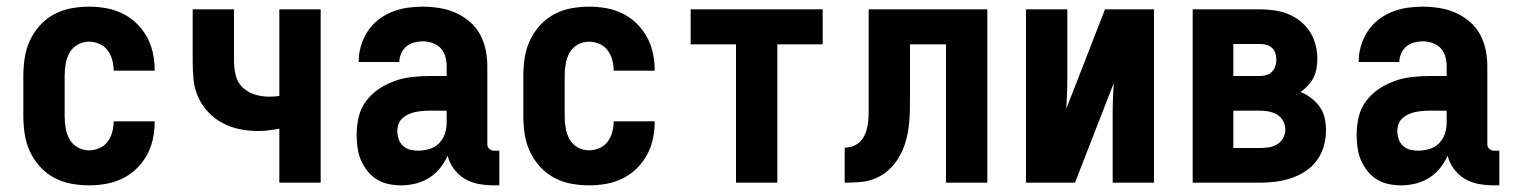

<svg xmlns="http://www.w3.org/2000/svg" viewBox="-20 -548 4540 576"><path d="M247 8Q220 8 193 3Q166 -2 142 -15Q118 -28 99.5 -48.5Q81 -69 69.5 -94Q58 -119 54 -146Q50 -173 50 -200V-320Q50 -347 54 -374Q58 -401 69.5 -426Q81 -451 99.5 -471.5Q118 -492 142 -505Q166 -518 193 -523Q220 -528 247 -528Q273 -528 298.5 -523.5Q324 -519 347.5 -507.5Q371 -496 389.5 -478Q408 -460 420.5 -437.5Q433 -415 438.5 -389.5Q444 -364 444 -338V-336H321V-337Q321 -353 316.5 -369Q312 -385 302.5 -397.5Q293 -410 278 -416.5Q263 -423 247 -423Q229 -423 213 -414Q197 -405 188.5 -389.5Q180 -374 177 -356Q174 -338 174 -320V-200Q174 -182 177 -164Q180 -146 188.5 -130.5Q197 -115 213 -106Q229 -97 247 -97Q263 -97 278 -103.5Q293 -110 302.5 -122.5Q312 -135 316.5 -151Q321 -167 321 -183V-184H444V-182Q444 -156 438.5 -130.5Q433 -105 420.5 -82.5Q408 -60 389.5 -42Q371 -24 347.5 -12.5Q324 -1 298.5 3.5Q273 8 247 8Z M818 0V-162Q802 -159 786 -157Q770 -155 754 -155Q726 -155 699 -160.5Q672 -166 647.5 -179Q623 -192 604 -212.5Q585 -233 574 -258Q563 -283 560.5 -310.5Q558 -338 558 -366V-520H682V-366Q682 -344 687 -322.5Q692 -301 707.5 -286Q723 -271 744 -264.5Q765 -258 787 -258Q795 -258 803 -258.5Q811 -259 818 -260V-520H942V0Z M1184 8Q1164 8 1145 4Q1126 0 1110 -10Q1094 -20 1082 -35.5Q1070 -51 1062.5 -68.5Q1055 -86 1052.5 -105.5Q1050 -125 1050 -144Q1050 -170 1056 -196.5Q1062 -223 1078 -244.5Q1094 -266 1116.5 -281Q1139 -296 1164 -305Q1189 -314 1216 -317Q1243 -320 1269 -320H1320V-349Q1320 -364 1316 -378.5Q1312 -393 1302 -403.5Q1292 -414 1277.5 -419Q1263 -424 1248 -424Q1235 -424 1222 -420.5Q1209 -417 1199 -408.5Q1189 -400 1183.5 -387.5Q1178 -375 1178 -362H1056Q1056 -386 1062.5 -409Q1069 -432 1082 -452.5Q1095 -473 1114 -488Q1133 -503 1155 -512Q1177 -521 1200.5 -524.5Q1224 -528 1248 -528Q1273 -528 1298 -524Q1323 -520 1346 -510Q1369 -500 1388.5 -483.5Q1408 -467 1420 -445Q1432 -423 1437 -398.5Q1442 -374 1442 -349V-115Q1442 -107 1448 -101.5Q1454 -96 1461 -96H1478V8H1461Q1439 8 1416.5 4Q1394 0 1374.5 -11.5Q1355 -23 1341.5 -41.5Q1328 -60 1323 -81Q1314 -61 1300 -43.5Q1286 -26 1267.5 -14.5Q1249 -3 1227.5 2.5Q1206 8 1184 8ZM1234 -96Q1251 -96 1268 -101Q1285 -106 1297 -118Q1309 -130 1314.5 -146.5Q1320 -163 1320 -180V-216H1269Q1258 -216 1247.5 -215Q1237 -214 1226.5 -212Q1216 -210 1206 -205.5Q1196 -201 1188 -194Q1180 -187 1176 -176.5Q1172 -166 1172 -155Q1172 -143 1176 -131Q1180 -119 1189 -110.5Q1198 -102 1210 -99Q1222 -96 1234 -96Z M1747 8Q1720 8 1693 3Q1666 -2 1642 -15Q1618 -28 1599.5 -48.5Q1581 -69 1569.5 -94Q1558 -119 1554 -146Q1550 -173 1550 -200V-320Q1550 -347 1554 -374Q1558 -401 1569.5 -426Q1581 -451 1599.5 -471.5Q1618 -492 1642 -505Q1666 -518 1693 -523Q1720 -528 1747 -528Q1773 -528 1798.5 -523.5Q1824 -519 1847.5 -507.5Q1871 -496 1889.5 -478Q1908 -460 1920.5 -437.5Q1933 -415 1938.5 -389.5Q1944 -364 1944 -338V-336H1821V-337Q1821 -353 1816.5 -369Q1812 -385 1802.5 -397.5Q1793 -410 1778 -416.5Q1763 -423 1747 -423Q1729 -423 1713 -414Q1697 -405 1688.5 -389.5Q1680 -374 1677 -356Q1674 -338 1674 -320V-200Q1674 -182 1677 -164Q1680 -146 1688.5 -130.5Q1697 -115 1713 -106Q1729 -97 1747 -97Q1763 -97 1778 -103.5Q1793 -110 1802.5 -122.5Q1812 -135 1816.5 -151Q1821 -167 1821 -183V-184H1944V-182Q1944 -156 1938.5 -130.5Q1933 -105 1920.5 -82.5Q1908 -60 1889.5 -42Q1871 -24 1847.5 -12.5Q1824 -1 1798.5 3.5Q1773 8 1747 8Z M2188 0V-415H2052V-520H2448V-415H2312V0Z M2514 0V-105Q2529 -105 2542.5 -111Q2556 -117 2565 -128.5Q2574 -140 2578.5 -154Q2583 -168 2584.5 -182.5Q2586 -197 2586 -212Q2586 -227 2586 -241V-520H2942V0H2818V-415H2710V-261Q2710 -237 2709.5 -213.5Q2709 -190 2706 -166.5Q2703 -143 2696 -120Q2689 -97 2677 -76.5Q2665 -56 2647.5 -39.5Q2630 -23 2608 -13.5Q2586 -4 2562 -2Q2538 0 2514 0Z M3058 0V-520H3182V-312Q3182 -289 3181 -266.5Q3180 -244 3179 -222L3295 -520H3442V0H3318V-208Q3318 -231 3319 -253.5Q3320 -276 3321 -298L3205 0Z M3558 0V-520H3760Q3781 -520 3802.5 -517Q3824 -514 3844 -506Q3864 -498 3881 -484.5Q3898 -471 3909.5 -453Q3921 -435 3926.5 -414Q3932 -393 3932 -371Q3932 -357 3929.5 -342.5Q3927 -328 3920.5 -315Q3914 -302 3904 -291.5Q3894 -281 3882 -272Q3899 -265 3914 -253.5Q3929 -242 3939.5 -227Q3950 -212 3954 -194Q3958 -176 3958 -157Q3958 -133 3951.5 -110Q3945 -87 3931 -67.5Q3917 -48 3896.5 -34.5Q3876 -21 3853.5 -13.5Q3831 -6 3807.5 -3Q3784 0 3760 0ZM3680 -320H3760Q3770 -320 3779.5 -323Q3789 -326 3796 -333Q3803 -340 3806 -349.5Q3809 -359 3809 -369Q3809 -379 3806 -388.5Q3803 -398 3796 -404.5Q3789 -411 3779.5 -413.5Q3770 -416 3760 -416H3680ZM3680 -104H3760Q3773 -104 3786.5 -106Q3800 -108 3811.5 -115Q3823 -122 3829.5 -134Q3836 -146 3836 -159Q3836 -173 3829.5 -185Q3823 -197 3811.5 -204Q3800 -211 3786.5 -213.5Q3773 -216 3760 -216H3680Z M4184 8Q4164 8 4145 4Q4126 0 4110 -10Q4094 -20 4082 -35.5Q4070 -51 4062.5 -68.5Q4055 -86 4052.5 -105.5Q4050 -125 4050 -144Q4050 -170 4056 -196.5Q4062 -223 4078 -244.5Q4094 -266 4116.5 -281Q4139 -296 4164 -305Q4189 -314 4216 -317Q4243 -320 4269 -320H4320V-349Q4320 -364 4316 -378.5Q4312 -393 4302 -403.5Q4292 -414 4277.5 -419Q4263 -424 4248 -424Q4235 -424 4222 -420.5Q4209 -417 4199 -408.5Q4189 -400 4183.5 -387.5Q4178 -375 4178 -362H4056Q4056 -386 4062.5 -409Q4069 -432 4082 -452.5Q4095 -473 4114 -488Q4133 -503 4155 -512Q4177 -521 4200.5 -524.5Q4224 -528 4248 -528Q4273 -528 4298 -524Q4323 -520 4346 -510Q4369 -500 4388.5 -483.5Q4408 -467 4420 -445Q4432 -423 4437 -398.5Q4442 -374 4442 -349V-115Q4442 -107 4448 -101.5Q4454 -96 4461 -96H4478V8H4461Q4439 8 4416.5 4Q4394 0 4374.5 -11.5Q4355 -23 4341.5 -41.5Q4328 -60 4323 -81Q4314 -61 4300 -43.5Q4286 -26 4267.5 -14.5Q4249 -3 4227.5 2.5Q4206 8 4184 8ZM4234 -96Q4251 -96 4268 -101Q4285 -106 4297 -118Q4309 -130 4314.5 -146.5Q4320 -163 4320 -180V-216H4269Q4258 -216 4247.5 -215Q4237 -214 4226.5 -212Q4216 -210 4206 -205.5Q4196 -201 4188 -194Q4180 -187 4176 -176.5Q4172 -166 4172 -155Q4172 -143 4176 -131Q4180 -119 4189 -110.5Q4198 -102 4210 -99Q4222 -96 4234 -96Z"/></svg>

Font: Iosevka SS18 Extrabold
Style: Regular
Weight: 800
Monospace: yes
Designer: Belleve Invis
Foundry: Belleve Invis
Version: Version 25.1.1; ttfautohint (v1.8.4)